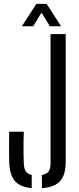

<svg xmlns="http://www.w3.org/2000/svg" viewBox="-20 -978 415 1004"><path d="M145.9 5.6Q85 0.4 57.6 -31.8Q30.3 -64 28.2 -131.3Q27.3 -173.8 27.3 -210.3Q27.3 -246.8 28.2 -289.3H104.4Q103.5 -261.8 103 -234.4Q102.6 -206.9 103 -179.6Q103.5 -152.4 104.4 -124.9Q105.4 -96.6 114.5 -82.2Q123.6 -67.9 145.9 -63.6ZM199 6V-63.3Q224.6 -67.5 234.4 -81.9Q244.3 -96.3 244.3 -124.9V-800H323.5V-131.3Q323.5 -63.6 294.5 -31.2Q265.6 1.3 199 6ZM94.3 -840.6 170.2 -957.7H223.7L299.5 -840.6H240.9L197.1 -912L153.4 -840.6Z"/></svg>

Font: Big Shoulders Stencil Text Thin
Style: Regular
Weight: 100
Designer: Patric King
Foundry: XO Type Co
Version: Version 2.001